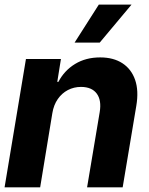

<svg xmlns="http://www.w3.org/2000/svg" viewBox="-21 -797 632 817"><path d="M201.7 -315.4 149.9 0H-1.5L89.4 -545.9H238.3L222.7 -448.7H227.5Q252.9 -497.1 298.6 -524.9Q344.2 -552.7 405.3 -552.7Q461.9 -552.7 500 -527.8Q538.1 -502.9 554 -457Q569.8 -411.1 559.1 -347.2L501 0H349.6L403.3 -320.3Q411.6 -370.1 390.9 -398.4Q370.1 -426.8 324.2 -427.2Q293.5 -427.2 267.8 -413.8Q242.2 -400.4 224.9 -375.5Q207.5 -350.6 201.7 -315.4ZM296.4 -615.7 399.4 -777.3H538.6L403.3 -615.7Z"/></svg>

Font: Inter Tight
Style: Bold Italic
Weight: 700
Italic angle: -9.39999°
Designer: Rasmus Andersson
Foundry: rsms
Version: Version 3.004